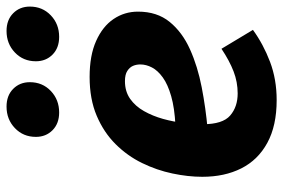

<svg xmlns="http://www.w3.org/2000/svg" viewBox="-158 -682 857 581"><g transform="rotate(-90 270.5 -391.5)"><path d="M328.2 -548.8Q393.3 -548.8 437.1 -529.1Q481 -509.5 503.4 -476.4Q525.8 -443.3 525.8 -402.4Q525.8 -344.7 494.7 -306.6Q463.6 -268.4 411.8 -245.1Q360 -221.8 296.8 -209.6Q233.6 -197.4 169.8 -191.7L182 -289.1Q234.5 -291.8 270 -302Q305.4 -312.1 326.5 -327.3Q347.6 -342.5 356.8 -360.1Q366 -377.8 366 -395.5Q366 -407.2 361.7 -417.5Q357.3 -427.7 346.3 -434.8Q335.4 -441.9 315.5 -441.9Q284.3 -441.9 261.9 -426.2Q239.6 -410.5 224.8 -384.3Q210 -358.1 201.2 -326.7Q192.5 -295.2 188.8 -263.6Q185.1 -232 185.1 -205.9Q185.1 -146.2 211.4 -123.5Q237.7 -100.8 278.3 -100.8Q312.7 -100.8 344.7 -113.1Q376.8 -125.4 413.4 -149.8L470.6 -54.6Q427 -23 374 -2.9Q321 17.2 258.2 17.2Q180.5 17.2 128.7 -11.1Q76.9 -39.3 51.4 -90Q26 -140.6 26 -207.9Q26 -250.9 36 -298.2Q45.9 -345.5 67.7 -390.2Q89.5 -434.8 125.1 -470.5Q160.6 -506.1 210.8 -527.4Q261 -548.8 328.2 -548.8ZM220.6 -641Q187.2 -641 167 -661Q146.8 -681 146.8 -711.5Q146.8 -749.6 173.3 -774.9Q199.7 -800.2 238.4 -800.2Q271.9 -800.2 292.1 -780.1Q312.3 -760.1 312.3 -729.7Q312.3 -691.6 285.8 -666.3Q259.3 -641 220.6 -641ZM449.5 -641Q416 -641 395.8 -661Q375.6 -681 375.6 -711.5Q375.6 -749.6 402.1 -774.9Q428.6 -800.2 467.3 -800.2Q500.7 -800.2 520.9 -780.1Q541.1 -760.1 541.1 -729.7Q541.1 -691.6 514.6 -666.3Q488.2 -641 449.5 -641Z"/></g></svg>

Font: Fira Sans Variable
Style: Italic
Weight: 397
Italic angle: -8°
Designer: Carrois Corporate & Edenspiekermann AG
Foundry: Carrois Corporate GbR & Edenspiekermann AG
Version: Version 4.202